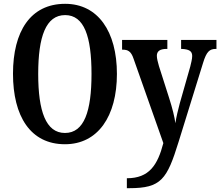

<svg xmlns="http://www.w3.org/2000/svg" viewBox="-20 -745 1153 1005"><path d="M320 10C493 10 592 -137 592 -358C592 -580 493 -725 321 -725C139 -725 48 -580 48 -359C48 -137 139 10 320 10ZM320 -49C220 -49 180 -163 180 -358C180 -553 220 -666 321 -666C421 -666 459 -553 459 -358C459 -163 421 -49 320 -49ZM644 240H657C824 240 854 194 915 -3L1043 -416C1061 -475 1077 -489 1110 -489H1113V-536H928V-489H931C968 -487 986 -479 986 -452C986 -436 980 -414 976 -397L921 -204C912 -170 903 -134 898 -100C894 -131 883 -177 865 -233L812 -399C806 -420 801 -439 801 -453C801 -476 816 -489 852 -489H856V-536H619V-485H622C649 -485 666 -477 679 -438L835 4C805 119 761 188 644 188Z"/></svg>

Font: Noto Serif Condensed Semi
Style: Regular
Weight: 600
Width: 3
Designer: Monotype Design Team
Foundry: Monotype Imaging Inc.
Version: Version 1.002